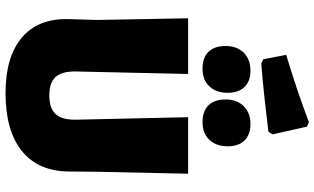

<svg xmlns="http://www.w3.org/2000/svg" viewBox="-241 -882 1135 693"><g transform="rotate(90 326.5 -535.5)"><path d="M421 -1083 437 -1076 465 -952 456 -937Q302 -918 210 -911L194 -918L178 -1001Q308 -1040 421 -1083ZM428 -872Q466 -872 487 -850.5Q508 -829 508 -790Q508 -748 484.5 -723.5Q461 -699 421 -699Q381 -699 360 -720.5Q339 -742 339 -782Q339 -823 363 -847.5Q387 -872 428 -872ZM235 -872Q273 -872 294 -850.5Q315 -829 315 -790Q315 -748 291.5 -723.5Q268 -699 228 -699Q188 -699 167 -720.5Q146 -742 146 -782Q146 -823 170 -847.5Q194 -872 235 -872ZM607 -647 600 -319 599 -216Q598 -106 525 -47Q452 12 316 12Q185 12 115.5 -47Q46 -106 49 -216L52 -319L46 -647H247L238 -243Q237 -192 257.5 -169Q278 -146 324 -146Q371 -146 392 -169Q413 -192 412 -243L403 -647Z"/></g></svg>

Font: Alegreya Sans SC Black
Style: Regular
Weight: 900
Designer: Juan Pablo del Peral
Foundry: Huerta Tipografica
Version: Version 2.007